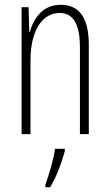

<svg xmlns="http://www.w3.org/2000/svg" viewBox="-20 -559 458 800"><path d="M233 -539C158 -539 120 -483 104 -425H102L99 -529H70V0H107V-305C107 -439 160 -505 229 -505C282 -505 313 -463 313 -362V0H350V-373C350 -488 308 -539 233 -539ZM250 71V61H209C205 101 182 175 169 211V221H189C216 177 237 118 250 71Z"/></svg>

Font: Noto Sans Lao UI ExtCond ExtLt
Style: Regular
Weight: 200
Width: 2
Designer: Monotype Design Team
Foundry: Monotype Imaging Inc.
Version: Version 2.000